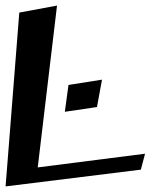

<svg xmlns="http://www.w3.org/2000/svg" viewBox="-52 -633 592 687"><path d="M452 -26 467 -83 83 -34 152 -613 17 -588 -32 34ZM295 -250 313 -348 193 -329 180 -233Z"/></svg>

Font: Gamestation Warped
Style: Italic
Weight: 400
Designer: Jonas Hecksher
Foundry: Jonas Hecksher, Playtypeª, e-types AS
Version: Version 1.003